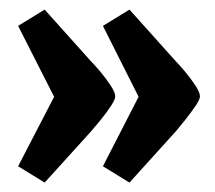

<svg xmlns="http://www.w3.org/2000/svg" viewBox="-20 -447 457 408"><path d="M74.9 -59 18.5 -93.7 95 -241.3 18.5 -392 74.9 -426.6 172.3 -317.9Q180.9 -309.3 193.4 -294.5Q205.8 -279.7 215.3 -265Q224.9 -250.4 224.9 -242.1Q224.9 -235.6 215.6 -221.6Q206.4 -207.6 194.3 -192.7Q182.2 -177.8 173.9 -168.3ZM255.1 -59 198.7 -93.7 274.5 -241.3 198.7 -392 255.1 -426.6 352.6 -317.9Q361.1 -309.3 373.5 -294.5Q385.8 -279.7 395.4 -265Q404.9 -250.4 404.9 -242.1Q404.9 -235.6 395.2 -221.5Q385.6 -207.3 373.8 -192.5Q362 -177.6 354 -168.3Z"/></svg>

Font: Faustina Light
Style: Regular
Weight: 300
Designer: Alfonso Garcia
Foundry: http://www.omnibus-type.com
Version: Version 1.200